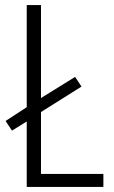

<svg xmlns="http://www.w3.org/2000/svg" viewBox="-20 -734 447 754"><path d="M85 0H386V-51H141V-294L300 -394L275 -432L141 -349V-714H85V-313L2 -259L27 -221L85 -257Z"/></svg>

Font: Noto Sans Devanagari Condensed Light
Style: Regular
Weight: 300
Width: 3
Designer: Jelle Bosma - Monotype Design Team
Foundry: Monotype Imaging Inc.
Version: Version 2.004